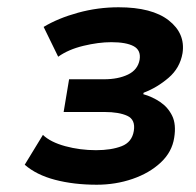

<svg xmlns="http://www.w3.org/2000/svg" viewBox="-20 -731 540 528"><path d="M246 -223Q183 -223 131.5 -236.5Q80 -250 48 -278L98 -360Q119 -340 159.5 -329Q200 -318 244 -318Q286 -318 314.5 -329Q343 -340 348 -371Q353 -402 330 -412.5Q307 -423 268 -423H155L170 -513H266Q305 -513 332 -526Q359 -539 364 -567Q368 -593 347.5 -604Q327 -615 286 -615Q251 -615 209.5 -605Q168 -595 140 -575L100 -657Q140 -681 194.5 -696Q249 -711 306 -711Q398 -711 444 -675Q490 -639 482 -585Q475 -544 443.5 -517Q412 -490 375 -476L374 -472Q399 -465 420.5 -450.5Q442 -436 453.5 -412.5Q465 -389 459 -352Q453 -313 422 -284Q391 -255 344.5 -239Q298 -223 246 -223Z"/></svg>

Font: Nunito Sans 6pt ExtraBold
Style: Italic
Weight: 800
Italic angle: -9°
Version: Version 3.101;gftools[0.9.27]